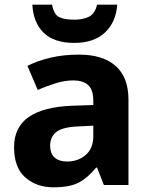

<svg xmlns="http://www.w3.org/2000/svg" viewBox="-20 -789 639 819"><path d="M317 -556Q419 -556 473.5 -507.5Q528 -459 528 -364V0H423L394 -74H390Q354 -30 315.5 -10Q277 10 208 10Q136 10 88 -32Q40 -74 40 -161Q40 -246 102 -289.5Q164 -333 287 -338L378 -341V-358Q378 -407 355.5 -426.5Q333 -446 294 -446Q257 -446 218 -434Q179 -422 141 -405L97 -508Q140 -530 195.5 -543Q251 -556 317 -556ZM321 -250Q249 -248 221.5 -227Q194 -206 194 -168Q194 -133 213.5 -116.5Q233 -100 266 -100Q313 -100 345.5 -128Q378 -156 378 -208V-253ZM480 -769Q475 -695 428 -650.5Q381 -606 297 -606Q210 -606 166 -649.5Q122 -693 118 -769H202Q210 -727 232.5 -716Q255 -705 298 -705Q333 -705 359 -717.5Q385 -730 394 -769Z"/></svg>

Font: Noto Sans Meetei Mayek
Style: Bold
Weight: 700
Designer: Monotype Design Team and Neelakash Kshetrimayum
Foundry: Monotype Imaging Inc.
Version: Version 2.002; ttfautohint (v1.8.4.7-5d5b)